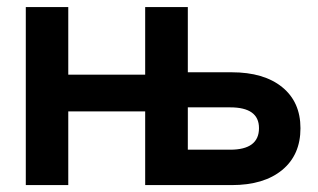

<svg xmlns="http://www.w3.org/2000/svg" viewBox="-20 -536 921 556"><path d="M54.7 0V-515.6H177.7V-319.8H400.4V-515.6H523.9V-326.7H650.9Q744.1 -326.7 797.1 -283.7Q850.1 -240.7 850.1 -164.6Q850.1 -87.4 797.1 -43.7Q744.1 0 650.9 0H400.4V-213.4H177.7V0ZM523.9 -102.5H646.5Q730 -102.5 730 -165Q730 -225.1 646.5 -225.1H523.9Z"/></svg>

Font: Inter Display SemiBold
Style: Regular
Weight: 600
Designer: Rasmus Andersson
Foundry: rsms
Version: Version 4.001;git-9221beed3